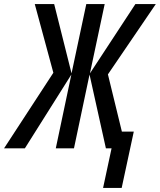

<svg xmlns="http://www.w3.org/2000/svg" viewBox="-87 -734 791 950"><path d="M423 196 465 0H437L356 -365L279 0H189L266 -365L36 0H-67L177 -374L85 -714H181L267 -371L340 -714H431L358 -371L583 -714H684L447 -366L516 -83H575L515 196Z"/></svg>

Font: Noto Sans ExtraCondensed Medium
Style: Italic
Weight: 500
Width: 2
Italic angle: -12°
Designer: Monotype Design Team
Foundry: Monotype Imaging Inc.
Version: Version 2.013; ttfautohint (v1.8.4.7-5d5b)